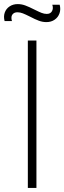

<svg xmlns="http://www.w3.org/2000/svg" viewBox="-56 -918 315 938"><path d="M170.5 -810Q152 -810 133.8 -816.8Q115.5 -823.5 91 -836.5Q69 -847.5 55.5 -852.8Q42 -858 29.5 -858Q16 -858 8.5 -851.2Q1 -844.5 0 -834.5Q-1 -824.5 2.5 -815H-33.5Q-39.5 -837.5 -32.8 -856.5Q-26 -875.5 -9 -886.8Q8 -898 30.5 -898Q49.5 -898 67.8 -891.2Q86 -884.5 111.5 -871.5Q133.5 -860.5 146.8 -855.2Q160 -850 172.5 -850Q190.5 -850 198 -863.5Q205.5 -877 199.5 -895H235.5Q241.5 -873 234.8 -853.2Q228 -833.5 211 -821.8Q194 -810 170.5 -810ZM80 0V-720H122V0Z"/></svg>

Font: Hauora
Style: Regular
Weight: 400
Designer: Wayne Shih
Foundry: WCYS
Version: Version 1.001